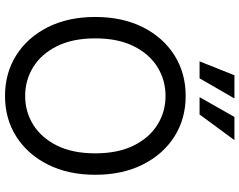

<svg xmlns="http://www.w3.org/2000/svg" viewBox="-118 -862 991 796"><g transform="rotate(90 378.0 -464.5)"><path d="M378.4 10.7Q283.2 10.7 209.2 -36.1Q135.3 -83 93 -167.2Q50.8 -251.5 50.8 -363.3Q50.8 -475.6 93 -560.1Q135.3 -644.5 209.2 -691.4Q283.2 -738.3 378.4 -738.3Q473.1 -738.3 546.9 -691.4Q620.6 -644.5 662.8 -560.1Q705.1 -475.6 705.1 -363.3Q705.1 -251.5 662.8 -167.2Q620.6 -83 546.9 -36.1Q473.1 10.7 378.4 10.7ZM378.4 -72.8Q443.8 -72.8 497.8 -106.4Q551.8 -140.1 584 -204.8Q616.2 -269.5 616.2 -363.3Q616.2 -457.5 584 -522.5Q551.8 -587.4 497.8 -621.1Q443.8 -654.8 378.4 -654.8Q312.5 -654.8 258.3 -621.1Q204.1 -587.4 171.9 -522.5Q139.6 -457.5 139.6 -363.3Q139.6 -269.5 171.9 -204.8Q204.1 -140.1 258.3 -106.4Q312.5 -72.8 378.4 -72.8ZM305.2 -795.9H234.9L292.5 -940.4H388.7ZM455.1 -795.9H383.3L465.3 -940.4H561.5Z"/></g></svg>

Font: Inter 24pt
Style: Regular
Weight: 400
Designer: Rasmus Andersson
Foundry: rsms
Version: Version 4.001;git-66647c0bb